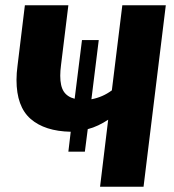

<svg xmlns="http://www.w3.org/2000/svg" viewBox="-20 -713 666 733"><path d="M241 -134 250 -210Q151 -212 97 -259Q43 -306 43 -408Q43 -421 44 -434.5Q45 -448 47 -463L75 -693H241L213 -465Q210 -442 210 -424Q210 -384 223.5 -363.5Q237 -343 265 -336L293 -560H357L329 -334Q372 -342 407 -368L447 -693H613L528 0H362L393 -256Q375 -244 355 -234.5Q335 -225 315 -220L304 -134Z"/></svg>

Font: Szlgxwxxxixliatcpuztgldltzi
Style: Regular
Weight: 700
Italic angle: -8°
Designer: Carrois Corporate & Edenspiekermann
Foundry: Carrois Corporate GbR & Edenspiekermann AG
Version: Version 2.001